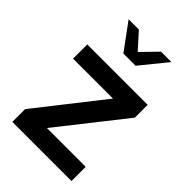

<svg xmlns="http://www.w3.org/2000/svg" viewBox="-227 -863 955 955"><g transform="rotate(45 250.5 -385.0)"><path d="M47 -90 319 -436H38V-536H463V-446L190 -100H463V0H47ZM95 -770H167L242 -687L323 -770H396L283 -631H197Z"/></g></svg>

Font: Exo SemiBold
Style: Regular
Weight: 600
Designer: Natanael Gama
Foundry: Natanael Gama
Version: Version 1.500